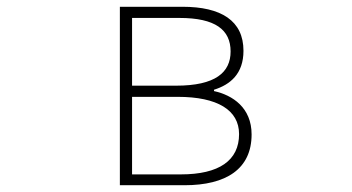

<svg xmlns="http://www.w3.org/2000/svg" viewBox="-20 -547 1040 567"><path d="M334 0H525C648 0 723 -48 723 -150C723 -229 667 -266 612 -278V-282C660 -297 699 -329 699 -397C699 -486 633 -527 519 -527H334ZM370 -294V-494H510C616 -494 661 -459 661 -395C661 -333 616 -294 500 -294ZM370 -32V-261H505C622 -261 686 -222 686 -151C686 -73 627 -32 514 -32Z"/></svg>

Font: Harano Aji Gothic K1 ExtraLight
Style: Regular
Weight: 250
Foundry: Masamichi Hosoda
Version: HaranoAjiGothicK1-ExtraLight version 20230610;ttx 4.39.4